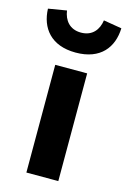

<svg xmlns="http://www.w3.org/2000/svg" viewBox="-146 -799 568 854"><g transform="rotate(15 138.0 -371.5)"><path d="M65 0H212V-496H65ZM138 -572C253 -572 304 -641 307 -729L223 -743C217 -700 191 -664 138 -664C85 -664 59 -700 53 -743L-31 -729C-28 -641 24 -572 138 -572Z"/></g></svg>

Font: Giro Sans Regular
Style: Bold
Weight: 700
Designer: Paul D. Hunt
Foundry: Adobe Systems Incorporated
Version: Version 1.000;PS 1.0;hotconv 1.0.88;makeotf.lib2.5.647800